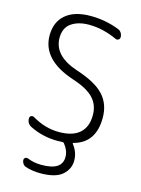

<svg xmlns="http://www.w3.org/2000/svg" viewBox="-139 -842 822 1117"><g transform="rotate(15 271.5 -284.0)"><path d="M264.6 -763.7Q354.5 -763.7 437.5 -731.4Q450.2 -726.6 457.5 -714.8Q464.8 -703.1 464.8 -689.5Q464.8 -678.7 456.1 -673.3Q447.3 -668 437.5 -672.9Q352.5 -711.9 268.6 -711.9Q205.1 -711.9 163.6 -683.6Q122.1 -655.3 122.1 -593.8Q122.1 -485.4 270.5 -436.5Q385.7 -399.4 435.5 -345.7Q485.4 -292 485.4 -209Q485.4 -58.6 359.4 -24.4Q352.5 -22.5 357.4 -16.6Q389.6 24.4 389.6 75.2Q389.6 125 349.6 160.6Q309.6 196.3 216.8 196.3Q169.9 196.3 127 182.6Q116.2 178.7 109.4 168.5Q102.5 158.2 102.5 146.5Q102.5 137.7 110.4 132.8Q118.2 127.9 127 131.8Q166 147.5 209 147.5Q210.9 147.5 212.9 147.5Q335 147.5 335 67.4Q335 28.3 305.7 -7.8Q300.8 -13.7 293 -12.7Q275.4 -11.7 263.7 -11.7Q176.8 -11.7 99.6 -49.8Q71.3 -63.5 71.3 -95.7Q71.3 -106.4 80.1 -110.8Q88.9 -115.2 97.7 -110.4Q175.8 -63.5 259.8 -63.5Q341.8 -63.5 383.8 -100.6Q425.8 -137.7 425.8 -209Q425.8 -270.5 387.7 -311Q349.6 -351.6 262.7 -379.9Q62.5 -445.3 62.5 -592.8Q62.5 -673.8 115.2 -718.8Q168 -763.7 264.6 -763.7Z"/></g></svg>

Font: irohamaru Light
Style: Regular
Weight: 200
Designer: [Source Han Sans]
Ryoko NISHIZUKA  (kana & ideographs); Paul D. Hunt (Latin, Greek & Cyrillic); Wenlong ZHANG  (bopomofo
Version: Version 1.01